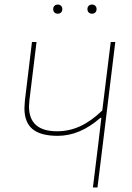

<svg xmlns="http://www.w3.org/2000/svg" viewBox="-20 -821 580 841"><path d="M485 -637 431 -195 407 0H387L411 -195L424 -305H420Q330 -226 233 -226Q158 -226 122.5 -255.5Q87 -285 87 -347Q87 -356 89 -380L120 -637H140L109 -383Q107 -363 107 -355Q107 -246 230 -246Q283 -246 331 -268Q379 -290 428 -337L465 -637ZM253 -781Q253 -772 247.5 -766.5Q242 -761 233 -761Q224 -761 218.5 -766.5Q213 -772 213 -781Q213 -790 218.5 -795.5Q224 -801 233 -801Q242 -801 247.5 -795.5Q253 -790 253 -781ZM403 -781Q403 -772 397.5 -766.5Q392 -761 383 -761Q374 -761 368.5 -766.5Q363 -772 363 -781Q363 -790 368.5 -795.5Q374 -801 383 -801Q392 -801 397.5 -795.5Q403 -790 403 -781Z"/></svg>

Font: Luna Sans Thin
Style: Italic
Weight: 250
Italic angle: -7°
Designer: Juan Pablo del Peral
Foundry: Huerta Tipografica
Version: Version 2.001; ttfautohint (v1.5)